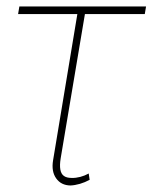

<svg xmlns="http://www.w3.org/2000/svg" viewBox="-20 -566 473 595"><path d="M432.6 -545.9 428.7 -522.5H36.1L40 -545.9ZM223.6 -545.9H247.1L168 -75.2Q164.6 -54.2 167 -40.5Q169.4 -26.9 178 -20.8Q186.5 -14.6 202.1 -14.6Q214.8 -14.2 228.8 -17.8Q242.7 -21.5 254.9 -28.3L257.8 -8.8Q243.7 -1 227.8 3.7Q211.9 8.3 198.2 8.8Q169.4 8.3 154.1 -13.2Q138.7 -34.7 144.5 -69.3Z"/></svg>

Font: Inter Tight Thin
Style: Italic
Weight: 250
Italic angle: -9.39999°
Designer: Rasmus Andersson
Foundry: rsms
Version: Version 3.004